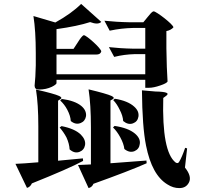

<svg xmlns="http://www.w3.org/2000/svg" viewBox="-20 -874 1040 982"><path d="M897 88C920 88 936 79 946 60C957 40 951 14 926 -17L937 -115L927 -118C916 -86 906 -62 896 -46C892 -39 886 -38 878 -43C831 -80 810 -190 815 -373L830 -384C849 -398 830 -405 775 -406L706 -412C707 -288 714 -194 727 -129C747 -29 783 37 836 69C856 82 876 88 897 88ZM433 88C445 85 453 78 458 66C578 23 669 -12 730 -39L729 -53C724 -52 715 -52 704 -51C631 -45 578 -41 545 -39V-360L557 -367C565 -372 563 -377 551 -383C534 -391 495 -402 433 -417C441 -365 445 -300 445 -223V-33C416 -32 394 -31 379 -30ZM118 87C129 84 138 76 143 64C268 14 355 -24 405 -51L404 -64C347 -59 304 -55 277 -52V-359L289 -367C297 -372 295 -377 283 -383C266 -391 226 -402 164 -416C172 -366 176 -303 176 -228V-44C121 -39 82 -37 59 -36ZM386 -97C402 -103 412 -115 415 -132C418 -151 410 -169 393 -186C372 -206 340 -220 295 -229L285 -222C298 -207 310 -190 320 -171C330 -149 335 -129 336 -110C353 -95 369 -91 386 -97ZM668 -101C684 -108 693 -120 695 -138C698 -157 689 -175 670 -191C647 -210 613 -223 566 -230L558 -222C572 -209 584 -192 595 -172C607 -150 614 -130 616 -112C633 -98 651 -94 668 -101ZM660 -243C676 -249 685 -260 688 -277C691 -296 684 -313 666 -329C645 -348 612 -362 567 -369L559 -362C572 -349 583 -332 592 -313C603 -292 609 -273 610 -255C627 -241 643 -237 660 -243ZM393 -245C408 -251 417 -263 420 -280C422 -299 414 -317 396 -332C374 -350 341 -362 296 -368L288 -360C302 -347 314 -332 324 -313C335 -292 341 -273 342 -255C359 -241 376 -238 393 -245ZM179 -416C204 -416 226 -421 245 -430C259 -437 267 -443 269 -448V-466H723V-425H741C758 -425 777 -429 800 -437C821 -444 834 -451 837 -457C834 -499 832 -556 831 -627V-715C847 -718 859 -725 867 -734C867 -749 779 -816 766 -816C761 -816 753 -809 742 -795C739 -792 737 -789 736 -788L713 -760H647C595 -761 551 -764 514 -768L541 -717C582 -726 621 -730 659 -731H723V-625H663C614 -626 572 -629 537 -633L564 -583C600 -592 634 -596 666 -597H723V-494H269V-595H472C487 -595 495 -600 498 -611C498 -626 422 -694 409 -694C405 -694 397 -686 386 -670C383 -665 381 -662 379 -659L356 -624H269V-725C341 -735 398 -747 441 -761C468 -751 487 -751 498 -762L395 -854C363 -822 319 -790 263 -759L151 -792C159 -741 163 -678 163 -602V-540C162 -497 160 -463 157 -436C157 -423 164 -416 179 -416Z"/></svg>

Font: AllPunType Bold
Style: Regular
Weight: 700
Version: 1.0